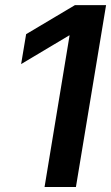

<svg xmlns="http://www.w3.org/2000/svg" viewBox="-20 -748 444 768"><path d="M404.3 -727.5 283.7 0H158.2L258.3 -606.4H256.8L64.5 -491.7L84.5 -611.3L279.8 -727.5Z"/></svg>

Font: Inter 28pt SemiBold
Style: Italic
Weight: 600
Italic angle: -9.3988°
Designer: Rasmus Andersson
Foundry: rsms
Version: Version 4.001;git-66647c0bb